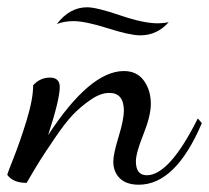

<svg xmlns="http://www.w3.org/2000/svg" viewBox="-58 -487 574 527"><path d="M-38 -7Q-38 -10 -20.5 -54Q-3 -98 15 -156.5Q33 -215 33 -253Q52 -274 79 -274Q106 -274 106 -248Q106 -214 74 -116Q189 -292 282 -292Q318 -292 337 -265.5Q356 -239 356 -202Q356 -169 335.5 -118Q315 -67 315 -44Q315 -6 345 -6Q407 -6 485 -162L496 -149Q424 20 323 20Q289 20 271 2.5Q253 -15 253 -44Q253 -64 267.5 -111.5Q282 -159 282 -183Q282 -232 242 -232Q218 -232 190.5 -213Q163 -194 142 -172Q121 -150 92.5 -108Q64 -66 51.5 -46Q39 -26 15 15Q-22 15 -38 -7ZM98 -421Q133 -467 181 -467Q207 -467 271.5 -445Q336 -423 375 -423Q390 -423 405 -426Q373 -390 327 -390Q299 -390 237.5 -409.5Q176 -429 144 -429Q118 -429 98 -421Z"/></svg>

Font: Dancing Script
Style: Regular
Weight: 400
Designer: Pablo Impallari
Foundry: Pablo Impallari. www.impallari.com
Version: Version 1.002